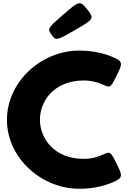

<svg xmlns="http://www.w3.org/2000/svg" viewBox="-20 -1153 793 1188"><path d="M299 -938C272 -975 274 -978 373 -1064C471 -1150 475 -1150 520 -1095C564 -1039 562 -1035 446 -968C330 -901 326 -900 299 -938ZM499 -170C310 -170 227 -302 227 -413C227 -523 310 -655 499 -655C547 -655 588 -642 616 -630C662 -609 662 -606 701 -684C740 -762 743 -773 673 -802C627 -821 560 -840 470 -840C236 -840 23 -648 23 -411C23 -175 237 15 470 15C560 15 627 -4 673 -23C743 -52 740 -63 701 -141C662 -219 662 -216 616 -196C588 -183 547 -170 499 -170Z"/></svg>

Font: Hussar Print
Style: Bold
Weight: 700
Foundry: Cannot Into Space Fonts
Version: Version 2.00